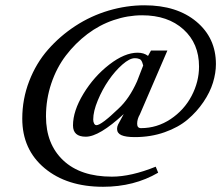

<svg xmlns="http://www.w3.org/2000/svg" viewBox="-20 -696 843 732"><path d="M373 16.1Q234.9 16.1 149.9 -54.9Q64.9 -126 64.9 -243.7Q64.9 -318.4 91.3 -386.7Q117.7 -455.1 163.1 -506.8Q208.5 -558.6 267.6 -597.2Q326.7 -635.7 394.5 -655.8Q462.4 -675.8 530.8 -675.8Q654.3 -675.8 728.8 -613.5Q803.2 -551.3 803.2 -451.7Q803.2 -418 792 -381.1Q780.8 -344.2 755.6 -307.1Q730.5 -270 695.3 -240.2Q660.2 -210.4 607.7 -191.9Q555.2 -173.3 494.1 -173.3Q459.5 -173.3 442.9 -180.7Q426.3 -188 426.3 -204.6Q426.3 -212.9 429.9 -220.7Q433.6 -228.5 451.7 -261.2Q358.4 -174.8 307.1 -174.8Q258.3 -174.8 258.3 -217.8Q258.3 -272.9 298.1 -338.6Q337.9 -404.3 396.5 -449.7Q455.1 -495.1 504.9 -495.1Q528.3 -495.1 544.4 -482.9L555.7 -503.4H618.2L513.2 -259.8Q502.9 -242.2 502.9 -224.1Q502.9 -207.5 517.6 -207.5Q578.6 -207.5 630.4 -241.9Q682.1 -276.4 710.4 -330.3Q738.8 -384.3 738.8 -442.4Q738.8 -530.3 679.4 -584Q620.1 -637.7 522 -637.7Q467.3 -637.7 413.3 -619.4Q359.4 -601.1 313.2 -566.2Q267.1 -531.2 231.4 -484.6Q195.8 -438 175.5 -377.7Q155.3 -317.4 155.3 -252.4Q155.3 -146.5 221.2 -84.5Q287.1 -22.5 406.7 -22.5Q479.5 -22.5 573.7 -60.5L583 -37.6Q491.2 16.1 373 16.1ZM347.7 -218.8Q366.2 -218.8 431.6 -281.7Q472.7 -319.3 502.4 -385.7L525.9 -446.3Q525.4 -448.2 523.9 -452.9Q522.5 -457.5 521.7 -459.7Q521 -461.9 518.6 -465.3Q516.1 -468.8 513.4 -470.2Q510.7 -471.7 505.6 -472.9Q500.5 -474.1 493.7 -474.1Q474.1 -474.1 446.3 -449.7Q418.5 -425.3 394.3 -390.1Q370.1 -355 352.8 -313.2Q335.4 -271.5 335.4 -240.2Q335.4 -231 338.9 -224.9Q342.3 -218.8 347.7 -218.8Z"/></svg>

Font: Elstob 10pt SemiBold
Style: Italic
Weight: 600
Italic angle: -20°
Designer: Peter S. Baker
Version: Version 1.015